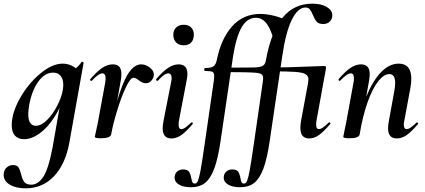

<svg xmlns="http://www.w3.org/2000/svg" viewBox="-48 -746 2320 1047"><path d="M-28 208Q-28 182 -12.5 168Q3 154 23 154Q44 154 52.5 166.5Q61 179 67 204Q74 232 84.5 246.5Q95 261 123 261Q160 261 188.5 217.5Q217 174 239 56L289 -229L310 -246Q287 -167 249 -108Q211 -49 167.5 -18Q124 13 83 13Q52 13 34 -6Q16 -25 16 -63Q16 -130 60.5 -209.5Q105 -289 170.5 -344Q236 -399 294 -399Q328 -399 357 -380Q386 -361 389 -324L329 -357Q346 -359 364.5 -373Q383 -387 396 -407Q398 -409 400 -409Q403 -409 406 -407Q409 -405 408 -404L330 33Q308 151 245.5 216Q183 281 92 281Q39 281 5.5 261Q-28 241 -28 208ZM294 -253Q297 -270 297 -283Q297 -315 282.5 -332.5Q268 -350 242 -350Q196 -350 160.5 -300.5Q125 -251 111 -172Q106 -140 106 -124Q106 -91 117 -75.5Q128 -60 147 -60Q177 -60 208.5 -91.5Q240 -123 263.5 -168.5Q287 -214 294 -253Z M722 -395Q746 -395 768.5 -378Q791 -361 791 -339Q791 -323 778.5 -307.5Q766 -292 747 -292Q729 -292 708 -309Q701 -314 694 -318Q687 -322 680 -322Q663 -322 638 -269Q613 -216 590.5 -142Q568 -68 558 -12L548 -13Q578 -175 621.5 -285Q665 -395 722 -395ZM469 0Q470 -7 475.5 -30Q481 -53 485 -74L526 -297Q528 -313 528 -318Q528 -346 510 -346Q490 -346 453 -306Q452 -305 450 -305Q446 -305 444 -308.5Q442 -312 445 -315Q481 -357 509.5 -376Q538 -395 567 -395Q592 -395 603 -381.5Q614 -368 614 -342Q614 -327 611 -309L558 -12Q556 -3 542 2.5Q528 8 502 8Q469 8 469 0Z M839 -47Q839 -62 844 -89L885 -297Q888 -311 888 -320Q888 -333 883 -339.5Q878 -346 870 -346Q849 -346 813 -306Q812 -305 810 -305Q806 -305 804 -308.5Q802 -312 804 -315Q840 -357 869 -376Q898 -395 926 -395Q974 -395 974 -343Q974 -326 970 -309L928 -89Q926 -80 926 -66Q926 -42 941 -42Q951 -42 963.5 -51Q976 -60 994 -77Q996 -79 998 -79Q1001 -79 1003 -75.5Q1005 -72 1002 -69Q968 -29 941.5 -10Q915 9 887 9Q839 9 839 -47ZM897 -557Q897 -581 912.5 -596Q928 -611 954 -611Q980 -611 994.5 -596Q1009 -581 1009 -557Q1009 -529 994.5 -514Q980 -499 954 -499Q928 -499 912.5 -514.5Q897 -530 897 -557Z M904 224Q904 202 917.5 190Q931 178 950 178Q974 178 982.5 190Q991 202 995 225Q998 241 1001.5 248Q1005 255 1015 255Q1025 255 1031.5 239.5Q1038 224 1045.5 184Q1053 144 1067 47L1118 -306Q1120 -317 1120 -332Q1120 -350 1110 -354.5Q1100 -359 1069 -359Q1066 -359 1066 -366Q1066 -375 1069 -375Q1102 -375 1115.5 -384Q1129 -393 1134 -418Q1157 -534 1217.5 -602Q1278 -670 1371 -670Q1405 -670 1444.5 -660.5Q1484 -651 1509 -636L1443 -535Q1425 -596 1402 -622.5Q1379 -649 1347 -649Q1300 -649 1270 -597.5Q1240 -546 1223 -439L1155 21Q1141 118 1120.5 173Q1100 228 1070 251.5Q1040 275 993 275Q952 275 928 260.5Q904 246 904 224ZM1387 -319Q1387 -334 1378.5 -340.5Q1370 -347 1350 -349Q1306 -353 1164 -353L1166 -377Q1304 -377 1338 -378Q1372 -379 1386 -388Q1400 -397 1402 -418L1416 -367L1386 -306Q1387 -311 1387 -319ZM1172 224Q1172 202 1185.5 190Q1199 178 1218 178Q1242 178 1250.5 190Q1259 202 1263 225Q1266 241 1269.5 248Q1273 255 1283 255Q1293 255 1299.5 239.5Q1306 224 1313.5 184Q1321 144 1335 47L1386 -306Q1388 -317 1388 -332Q1388 -350 1378 -354.5Q1368 -359 1337 -359Q1334 -359 1334 -366Q1334 -375 1337 -375Q1370 -375 1384 -384Q1398 -393 1402 -418Q1431 -575 1493.5 -650.5Q1556 -726 1655 -726Q1704 -726 1734 -708Q1764 -690 1764 -663Q1764 -641 1750 -628Q1736 -615 1715 -615Q1690 -615 1679 -627.5Q1668 -640 1658 -665Q1649 -686 1641 -695.5Q1633 -705 1618 -705Q1576 -705 1543 -637.5Q1510 -570 1491 -439L1423 21Q1409 118 1388.5 173Q1368 228 1338 251.5Q1308 275 1261 275Q1220 275 1196 260.5Q1172 246 1172 224ZM1590 -48Q1590 -68 1594 -89L1632 -294Q1634 -308 1634 -313Q1634 -332 1618 -341.5Q1602 -351 1561.5 -354Q1521 -357 1435 -357L1438 -378Q1519 -378 1660 -384L1717 -386Q1725 -386 1727.5 -384Q1730 -382 1730 -377Q1730 -376 1726 -352L1718 -309L1678 -89Q1676 -80 1676 -66Q1676 -42 1691 -42Q1701 -42 1713.5 -51Q1726 -60 1744 -77Q1746 -79 1748 -79Q1751 -79 1753 -75.5Q1755 -72 1752 -69Q1718 -29 1692 -10Q1666 9 1638 9Q1590 9 1590 -48Z M2068 -47Q2068 -62 2073 -89L2102 -248Q2107 -276 2107 -293Q2107 -342 2075 -342Q2046 -342 2015 -303.5Q1984 -265 1957 -190Q1930 -115 1913 -12L1895 -13Q1914 -131 1949 -218Q1984 -305 2029.5 -352Q2075 -399 2126 -399Q2195 -399 2195 -316Q2195 -297 2190 -267L2157 -89Q2154 -74 2154 -65Q2154 -42 2170 -42Q2180 -42 2192.5 -51Q2205 -60 2223 -77Q2225 -79 2226 -79Q2229 -79 2231 -75.5Q2233 -72 2231 -69Q2197 -29 2170.5 -10Q2144 9 2116 9Q2068 9 2068 -47ZM1824 0 1828 -21Q1838 -68 1839 -74L1880 -297Q1882 -306 1882 -319Q1882 -346 1865 -346Q1844 -346 1807 -306Q1806 -305 1804 -305Q1801 -305 1799 -308.5Q1797 -312 1799 -315Q1835 -357 1863.5 -376Q1892 -395 1921 -395Q1968 -395 1968 -342Q1968 -327 1965 -309L1913 -12Q1908 8 1857 8Q1824 8 1824 0Z"/></svg>

Font: Cormorant Infant
Style: Bold Italic
Weight: 700
Italic angle: -10°
Designer: Christian Thalmann (Catharsis Fonts)
Foundry: Catharsis Fonts
Version: Version 4.000